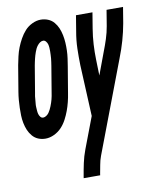

<svg xmlns="http://www.w3.org/2000/svg" viewBox="-106 -593 709 872"><g transform="rotate(-10 249.0 -156.5)"><path d="M70 8Q52 8 36.5 1.5Q21 -5 10 -18Q-1 -31 -7.5 -46.5Q-14 -62 -17.5 -79.5Q-21 -97 -21.5 -114.5Q-22 -132 -21.5 -150Q-21 -168 -19.5 -186Q-18 -204 -15 -222L5 -342Q9 -362 13.5 -382Q18 -402 25.5 -421Q33 -440 43.5 -459Q54 -478 68 -493.5Q82 -509 102 -518.5Q122 -528 141 -528Q159 -528 175 -521.5Q191 -515 202 -502Q213 -489 219.5 -473.5Q226 -458 229.5 -440.5Q233 -423 234 -405.5Q235 -388 234.5 -370Q234 -352 231.5 -334Q229 -316 226 -298L206 -178Q203 -158 198 -138Q193 -118 186 -99Q179 -80 169 -61Q159 -42 144.5 -26.5Q130 -11 110 -1.5Q90 8 70 8ZM76 -88Q83 -88 90.5 -93Q98 -98 102.5 -104.5Q107 -111 110.5 -118Q114 -125 117 -132.5Q120 -140 122.5 -147.5Q125 -155 127 -162.5Q129 -170 130.5 -178Q132 -186 133 -193L153 -313Q154 -322 155.5 -330Q157 -338 157.5 -346.5Q158 -355 158.5 -363Q159 -371 159 -379Q159 -387 158.5 -395.5Q158 -404 156 -411.5Q154 -419 148.5 -425.5Q143 -432 136 -432Q128 -432 121 -427Q114 -422 109 -415.5Q104 -409 100.5 -402Q97 -395 94.5 -387.5Q92 -380 89.5 -372.5Q87 -365 85.5 -357.5Q84 -350 82 -342Q80 -334 79 -327L59 -207Q57 -198 56 -190Q55 -182 54.5 -173.5Q54 -165 53 -157Q52 -149 52.5 -141Q53 -133 53.5 -124.5Q54 -116 56 -108.5Q58 -101 63 -94.5Q68 -88 76 -88ZM209 215 210 208Q215 178 221.5 147.5Q228 117 239 88L294 -57L283 -293Q282 -331 283 -369.5Q284 -408 291 -447L303 -520H379L367 -447Q361 -411 359 -375.5Q357 -340 358 -305L360 -232L398 -334Q409 -362 418 -390Q427 -418 432 -447L444 -520H520L508 -447Q501 -408 490 -369.5Q479 -331 464 -293L304 129Q297 148 293.5 168Q290 188 286 208L285 215Z"/></g></svg>

Font: Iosevka Term Curly Oblique
Style: Bold
Weight: 700
Italic angle: -9°
Designer: Belleve Invis
Foundry: Belleve Invis
Version: Version 32.3.0